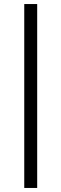

<svg xmlns="http://www.w3.org/2000/svg" viewBox="-20 -820 304 950"><path d="M100 110V-800H164V110Z"/></svg>

Font: Geologica ExtraLight
Style: Regular
Weight: 200
Designer: Sindre Bremnes, Frode Helland
Foundry: Monokrom Skriftforlag AS
Version: Version 1.010; ttfautohint (v1.8.4.7-5d5b);gftools[0.9.28]